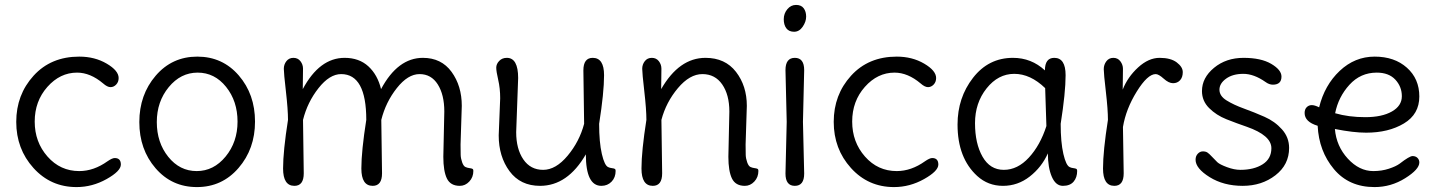

<svg xmlns="http://www.w3.org/2000/svg" viewBox="-20 -745 5835 780"><path d="M446 -103Q471 -103 471 -76.5Q471 -50 413 -17.5Q355 15 291 15Q186 15 116 -62.5Q46 -140 46 -250Q46 -360 116.5 -437.5Q187 -515 302 -515Q365 -515 413.5 -486.5Q462 -458 462 -428Q462 -412 452 -401.5Q442 -391 429 -391Q416 -391 399 -406Q347 -450 293 -450Q224 -450 172.5 -392Q121 -334 121 -251Q121 -168 173 -109Q225 -50 302 -50Q361 -50 417 -90Q436 -103 446 -103Z M896.5 -109Q945 -168 945 -251Q945 -334 898.5 -392Q852 -450 783 -450Q714 -450 665.5 -391Q617 -332 617 -249Q617 -166 663.5 -108Q710 -50 779 -50Q848 -50 896.5 -109ZM781.5 -515Q884 -515 950 -438.5Q1016 -362 1016 -251Q1016 -140 949 -62.5Q882 15 780 15Q678 15 612 -61.5Q546 -138 546 -249Q546 -360 612.5 -437.5Q679 -515 781.5 -515Z M1856 -315 1851 -158Q1851 -130 1851.5 -115.5Q1852 -101 1857.5 -85.5Q1863 -70 1871 -66.5Q1879 -63 1887.5 -62Q1896 -61 1899.5 -59Q1903 -57 1903 -51Q1903 -25 1886.5 -7.5Q1870 10 1848 10Q1810 10 1795.5 -20Q1781 -50 1781 -108L1785 -292Q1785 -360 1758.5 -402Q1732 -444 1684.5 -444Q1637 -444 1592 -387Q1547 -330 1529 -258L1532 -41Q1532 10 1494 10Q1448 10 1448 -60.5Q1448 -131 1468 -258Q1468 -444 1366 -444Q1319 -444 1274 -387Q1229 -330 1211 -258L1214 -41Q1214 10 1176 10Q1130 10 1130 -60.5Q1130 -131 1150 -258Q1150 -300 1141.5 -374Q1133 -448 1133 -465.5Q1133 -483 1143.5 -496.5Q1154 -510 1172 -510Q1190 -510 1200.5 -496.5Q1211 -483 1211 -466Q1211 -449 1210.5 -424.5Q1210 -400 1210 -383Q1278 -510 1380 -510Q1439 -510 1476.5 -475.5Q1514 -441 1528 -383Q1596 -510 1698 -510Q1773 -510 1814.5 -453Q1856 -396 1856 -315Z M2085 -428 2077 -208Q2077 -140 2106 -97.5Q2135 -55 2186.5 -55Q2238 -55 2286 -112.5Q2334 -170 2353 -242L2350 -459Q2350 -510 2388 -510Q2434 -510 2434 -439.5Q2434 -369 2414 -242Q2414 -167 2425 -119.5Q2436 -72 2451 -66Q2457 -63 2465.5 -62Q2474 -61 2477.5 -59Q2481 -57 2481 -51Q2481 -24 2464.5 -7Q2448 10 2423 10Q2360 10 2360 -118Q2286 10 2174 10Q2094 10 2050 -49.5Q2006 -109 2006 -195L2012 -346Q2012 -386 2004 -420.5Q1996 -455 1996 -470Q1996 -485 2008 -497.5Q2020 -510 2039 -510Q2085 -510 2085 -428Z M3014 -315 3009 -158Q3009 -130 3009.5 -115.5Q3010 -101 3015.5 -85.5Q3021 -70 3029 -66.5Q3037 -63 3045.5 -62Q3054 -61 3057.5 -59Q3061 -57 3061 -51Q3061 -25 3044.5 -7.5Q3028 10 3006 10Q2968 10 2953.5 -20Q2939 -50 2939 -108L2943 -292Q2943 -360 2914 -402Q2885 -444 2833.5 -444Q2782 -444 2734 -387Q2686 -330 2667 -258L2670 -41Q2670 10 2632 10Q2586 10 2586 -60.5Q2586 -131 2606 -258Q2606 -300 2597.5 -374Q2589 -448 2589 -465.5Q2589 -483 2599.5 -496.5Q2610 -510 2628 -510Q2646 -510 2656.5 -496.5Q2667 -483 2667 -466Q2667 -449 2666.5 -424.5Q2666 -400 2666 -383Q2739 -510 2846 -510Q2926 -510 2970 -453Q3014 -396 3014 -315Z M3214 -725Q3235 -725 3245 -711.5Q3255 -698 3255 -677.5Q3255 -657 3241 -636.5Q3227 -616 3206 -616Q3185 -616 3174.5 -630Q3164 -644 3164 -667Q3164 -690 3178.5 -707.5Q3193 -725 3214 -725ZM3242 -250 3247 -40Q3247 10 3209 10Q3171 10 3171 -40L3176 -250L3171 -460Q3171 -510 3209 -510Q3247 -510 3247 -460Z M3767 -103Q3792 -103 3792 -76.5Q3792 -50 3734 -17.5Q3676 15 3612 15Q3507 15 3437 -62.5Q3367 -140 3367 -250Q3367 -360 3437.5 -437.5Q3508 -515 3623 -515Q3686 -515 3734.5 -486.5Q3783 -458 3783 -428Q3783 -412 3773 -401.5Q3763 -391 3750 -391Q3737 -391 3720 -406Q3668 -450 3614 -450Q3545 -450 3493.5 -392Q3442 -334 3442 -251Q3442 -168 3494 -109Q3546 -50 3623 -50Q3682 -50 3738 -90Q3757 -103 3767 -103Z M4289 -242Q4289 -167 4300 -119.5Q4311 -72 4326 -66Q4332 -63 4340.5 -62Q4349 -61 4352.5 -59Q4356 -57 4356 -51Q4356 -24 4341.5 -7Q4327 10 4298 10Q4269 10 4253 -27Q4237 -64 4237 -122Q4212 -66 4163.5 -28Q4115 10 4054.5 10Q3994 10 3950 -30Q3870 -103 3870 -239Q3870 -348 3933 -429Q3996 -510 4095 -510Q4170 -510 4225 -459Q4225 -510 4263 -510Q4309 -510 4309 -439.5Q4309 -369 4289 -242ZM4231 -233 4226 -387Q4166 -445 4100.5 -445Q4035 -445 3988 -386Q3941 -327 3941 -244.5Q3941 -162 3971.5 -108.5Q4002 -55 4058 -55Q4114 -55 4160 -105Q4206 -155 4231 -233Z M4542 -229 4545 -41Q4545 10 4507 10Q4461 10 4461 -60.5Q4461 -131 4481 -258Q4481 -300 4472.5 -373Q4464 -446 4464 -464Q4464 -482 4474.5 -496Q4485 -510 4503 -510Q4521 -510 4531.5 -496Q4542 -482 4542 -465.5Q4542 -449 4541.5 -423.5Q4541 -398 4541 -381Q4561 -432 4603.5 -471Q4646 -510 4691 -510Q4736 -510 4760.5 -491.5Q4785 -473 4785 -452Q4785 -431 4774 -419Q4763 -407 4745.5 -407Q4728 -407 4707.5 -425.5Q4687 -444 4675 -444Q4642 -444 4598 -373Q4554 -302 4542 -229Z M5217 -144Q5217 -76 5161.5 -33Q5106 10 5028.5 10Q4951 10 4894 -25.5Q4837 -61 4837 -96Q4837 -111 4846 -120.5Q4855 -130 4866.5 -130Q4878 -130 4885 -125.5Q4892 -121 4904 -108Q4916 -95 4925.5 -86Q4935 -77 4964.5 -66Q4994 -55 5019 -55Q5074 -55 5109.5 -77.5Q5145 -100 5145 -143Q5145 -195 5045 -230Q5004 -244 4962.5 -260.5Q4921 -277 4892 -306Q4863 -335 4863 -375Q4863 -429 4912 -469.5Q4961 -510 5032 -510Q5103 -510 5144.5 -485.5Q5186 -461 5186 -434Q5186 -401 5151 -401Q5136 -401 5121 -412Q5074 -445 5031 -445Q4988 -445 4961 -425.5Q4934 -406 4934 -380.5Q4934 -355 4963 -337Q4992 -319 5033.5 -304Q5075 -289 5117 -270.5Q5159 -252 5188 -219.5Q5217 -187 5217 -144Z M5573 -450Q5507 -450 5462 -400.5Q5417 -351 5404 -285Q5459 -269 5526.5 -269Q5594 -269 5634.5 -292Q5675 -315 5675 -354Q5675 -393 5648.5 -421.5Q5622 -450 5573 -450ZM5530 -206Q5478 -206 5403 -221Q5409 -151 5455.5 -100.5Q5502 -50 5559 -50Q5593 -50 5622 -59.5Q5651 -69 5666 -80Q5706 -111 5718.5 -111Q5731 -111 5738.5 -103.5Q5746 -96 5746 -85Q5746 -57 5688.5 -21Q5631 15 5564 15Q5460 15 5399 -58Q5338 -131 5333 -234Q5280 -250 5280 -286Q5280 -301 5288.5 -309.5Q5297 -318 5309 -318Q5321 -318 5339 -309Q5361 -399 5422.5 -457Q5484 -515 5564.5 -515Q5645 -515 5695.5 -470Q5746 -425 5746 -353Q5746 -281 5683.5 -243.5Q5621 -206 5530 -206Z"/></svg>

Font: Delius
Style: Regular
Weight: 400
Designer: Natalia Raices
Foundry: Natalia Raices
Version: Version 1.001